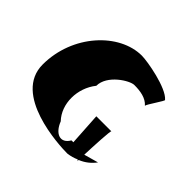

<svg xmlns="http://www.w3.org/2000/svg" viewBox="-120 -700 721 721"><g transform="rotate(45 241.0 -339.0)"><path d="M15 -281C15 -122 271 -110 317 -110C333 -112 347 -116 360 -122C362 -120 364 -118 364 -116V-123C389 -133 408 -149 422 -168L365 -152C367 -202 371 -286 375 -286H295L303 -156H293C270 -116 232 -131 214 -178C168 -226 169 -311 214 -367C214 -424 289 -470 313 -470C345 -470 377 -465 396 -443C396 -451 440 -512 434 -512C405 -547 285 -568 255 -568C136 -568 15 -440 15 -281Z"/></g></svg>

Font: Ampere
Style: SCUltCnd
Weight: 400
Version: Version 1